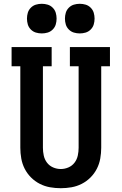

<svg xmlns="http://www.w3.org/2000/svg" viewBox="-20 -983 640 1011"><path d="M300 8Q271 8 243 3Q215 -2 189.5 -15Q164 -28 143.5 -48.5Q123 -69 110 -94.5Q97 -120 92 -148.5Q87 -177 87 -205V-634H41V-735H252V-634H206V-205Q206 -184 210.5 -163.5Q215 -143 227.5 -126.5Q240 -110 259.5 -101.5Q279 -93 300 -93Q321 -93 340.5 -101.5Q360 -110 372.5 -126.5Q385 -143 389.5 -163.5Q394 -184 394 -205V-634H348V-735H559V-634H513V-205Q513 -177 508 -148.5Q503 -120 490 -94.5Q477 -69 456.5 -48.5Q436 -28 410.5 -15Q385 -2 357 3Q329 8 300 8ZM400 -807Q384 -807 369 -811.5Q354 -816 342.5 -827.5Q331 -839 326.5 -854Q322 -869 322 -885Q322 -901 326.5 -916Q331 -931 342.5 -942.5Q354 -954 369 -958.5Q384 -963 400 -963Q416 -963 431 -958.5Q446 -954 457.5 -942.5Q469 -931 473.5 -916Q478 -901 478 -885Q478 -869 473.5 -854Q469 -839 457.5 -827.5Q446 -816 431 -811.5Q416 -807 400 -807ZM200 -807Q184 -807 169 -811.5Q154 -816 142.5 -827.5Q131 -839 126.5 -854Q122 -869 122 -885Q122 -901 126.5 -916Q131 -931 142.5 -942.5Q154 -954 169 -958.5Q184 -963 200 -963Q216 -963 231 -958.5Q246 -954 257.5 -942.5Q269 -931 273.5 -916Q278 -901 278 -885Q278 -869 273.5 -854Q269 -839 257.5 -827.5Q246 -816 231 -811.5Q216 -807 200 -807Z"/></svg>

Font: Iosevka Slab Extended
Style: Bold
Weight: 700
Width: 7
Monospace: yes
Designer: Belleve Invis
Foundry: Belleve Invis
Version: Version 11.1.0; ttfautohint (v1.8.3)